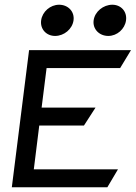

<svg xmlns="http://www.w3.org/2000/svg" viewBox="-20 -792 574 812"><path d="M438 -640C475 -640 508 -669 513 -706C518 -743 492 -772 455 -772C417 -772 381 -743 376 -706C371 -669 400 -640 438 -640ZM213 -640C251 -640 286 -669 291 -706C296 -743 268 -772 230 -772C193 -772 159 -743 154 -706C149 -669 176 -640 213 -640ZM177 -504H488L534 -580H103L30 0H434L479 -76H123L146 -261H335L384 -337H156Z"/></svg>

Font: Charger
Style: BdIt
Weight: 400
Designer: Jasper
Foundry: Cannot Into Space Fonts
Version: Version 0.98